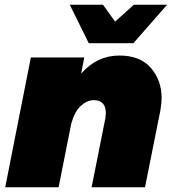

<svg xmlns="http://www.w3.org/2000/svg" viewBox="-20 -789 726 809"><path d="M542 -607H354L274 -769H414L465 -698L544 -769H684ZM591 0H366L424 -291L426 -312Q426 -367 375 -367Q347 -367 320.8 -343.2Q294.5 -319.5 280 -267L227 0H2L110 -547H335L322 -479Q389 -555 483 -555Q571 -555 616 -502.5Q661 -450 661 -376Q661 -355 656 -325Z"/></svg>

Font: Argentum Sans Black
Style: Italic
Weight: 900
Italic angle: -11°
Designer: Julieta Ulanovsky (font), Cristiano Sobral (main changes and remaster)
Foundry: Julieta Ulanovsky (font), Cristiano Sobral (main changes and remaster)
Version: Version 2.007;June 15, 2022;FontCreator 14.0.0.2814 64-bit; 